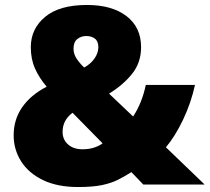

<svg xmlns="http://www.w3.org/2000/svg" viewBox="-20 -743 844 773"><path d="M330 -723Q431 -723 489.5 -678Q548 -633 548 -553Q548 -491 512 -446Q476 -401 419 -366L516 -274Q552 -329 567 -401H765Q749 -328 717 -261Q685 -194 648 -150L804 0H557L509 -50Q482 -33 455.5 -19.5Q429 -6 391.5 2Q354 10 294 10Q211 10 153 -18Q95 -46 65 -93.5Q35 -141 35 -198Q35 -262 69.5 -311.5Q104 -361 168 -394Q138 -429 121 -467Q104 -505 104 -553Q104 -627 161.5 -675Q219 -723 330 -723ZM327 -598Q307 -598 291.5 -586Q276 -574 276 -547Q276 -525 289 -506Q302 -487 319 -471Q347 -487 361.5 -509Q376 -531 376 -553Q376 -577 362 -587.5Q348 -598 327 -598ZM272 -289Q251 -273 241.5 -254Q232 -235 232 -212Q232 -181 254 -161.5Q276 -142 312 -142Q340 -142 361 -149.5Q382 -157 393 -166Z"/></svg>

Font: Noto Sans Thaana Black
Style: Regular
Weight: 900
Designer: David Williams
Foundry: Google Inc.
Version: Version 3.001; ttfautohint (v1.8.4.7-5d5b)